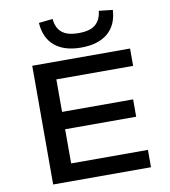

<svg xmlns="http://www.w3.org/2000/svg" viewBox="-100 -1039 992 1123"><g transform="rotate(-10 396.0 -477.0)"><path d="M124 0V-705H705V-602H249V-409H671V-306H249V-103H705V0ZM425 -760Q325 -760 268.5 -807.5Q212 -855 206 -945L289 -954Q293 -901 325.5 -873.5Q358 -846 425 -846Q494 -846 526 -874Q558 -902 563 -954L645 -945Q640 -855 583 -807.5Q526 -760 425 -760Z"/></g></svg>

Font: Nunito Sans 7pt Expanded SemiBold
Style: Regular
Weight: 600
Width: 7
Designer: Vernon Adams
Foundry: Vernon Adams
Version: Version 3.101;gftools[0.9.27]